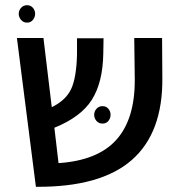

<svg xmlns="http://www.w3.org/2000/svg" viewBox="-20 -708 692 738"><path d="M45 0ZM118 10 45 -562H147L179 -296Q234 -323 254 -367Q274 -411 276 -499V-561H378L377 -501Q375 -391 333 -324.5Q291 -258 189 -217L205 -81Q356 -91 427.5 -171Q499 -251 498 -403L496 -562H603L604 -408Q606 -197 486 -92.5Q366 12 118 10ZM405 -267Q405 -253 396.5 -243Q388 -233 374 -233Q360 -233 351 -243Q342 -253 342 -267Q342 -280 351 -290Q360 -300 374 -300Q388 -300 396.5 -290Q405 -280 405 -267ZM115 -655Q115 -642 106.5 -631.5Q98 -621 84 -621Q70 -621 61 -631.5Q52 -642 52 -655Q52 -668 61 -678Q70 -688 84 -688Q98 -688 106.5 -678Q115 -668 115 -655Z"/></svg>

Font: Assistant SemiBold
Style: Regular
Weight: 600
Designer: Hebrew By Ben Nathan, Latin by Paul Hunt
Version: Version 2.001; ttfautohint (v1.6)